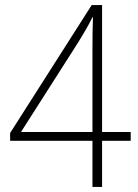

<svg xmlns="http://www.w3.org/2000/svg" viewBox="-20 -738 546 758"><path d="M496 -182H383V0H345V-182H20V-213L342 -718H383V-217H496ZM345 -217V-542Q345 -588 345.5 -614Q346 -640 347 -670H345Q332 -644 320 -623Q308 -602 292 -576L63 -217Z"/></svg>

Font: Noto Sans Arabic UI SmCn XLt
Style: Regular
Weight: 200
Width: 4
Designer: Monotype Design Team, Nadine Chahine and Nizar Qandah
Foundry: Monotype Imaging Inc.
Version: Version 2.010; ttfautohint (v1.8.4.7-5d5b)